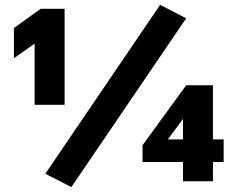

<svg xmlns="http://www.w3.org/2000/svg" viewBox="-20 -744 976 788"><path d="M245.1 -708V-314H122.1V-564.9L37.1 -504.9V-628.9L147 -708ZM166 -30.8 637.2 -724.1 744.1 -668.9 272.9 23.9ZM731 -79.1H564.9V-147.9L744.1 -394H854V-171.9H897.9V-79.1H854V0H731ZM731 -255.9 668.9 -171.9H731Z"/></svg>

Font: LT Superior
Style: Bold
Weight: 400
Designer: Daniel Lyons
Foundry: LyonsType
Version: Version 1.000